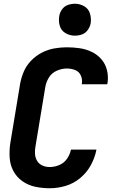

<svg xmlns="http://www.w3.org/2000/svg" viewBox="-20 -995 616 1023"><path d="M245 8Q287 8 329.5 -4.5Q372 -17 407.5 -46.5Q443 -76 464.5 -116Q486 -156 494 -198H358Q353 -172 337 -149Q321 -126 295.5 -115.5Q270 -105 245 -105Q224 -105 206 -113Q188 -121 178 -137.5Q168 -154 166.5 -174Q165 -194 169 -215L221 -529Q225 -556 240 -581Q255 -606 282 -618Q309 -630 336 -630Q359 -630 380 -622Q401 -614 410.5 -593Q420 -572 416 -549V-546H551L553 -553Q558 -588 550 -621Q542 -654 520.5 -679Q499 -704 469 -718.5Q439 -733 405 -738Q371 -743 336 -743Q303 -743 269 -737Q235 -731 203 -714.5Q171 -698 145.5 -671.5Q120 -645 106.5 -613Q93 -581 87 -547L35 -233Q29 -194 31.5 -155Q34 -116 51.5 -83.5Q69 -51 99.5 -29.5Q130 -8 167.5 0Q205 8 245 8ZM379 -805Q398 -805 416.5 -811.5Q435 -818 447 -834.5Q459 -851 463 -870Q467 -897 459.5 -922.5Q452 -948 429 -961.5Q406 -975 379 -975Q360 -975 341.5 -968.5Q323 -962 311 -945.5Q299 -929 296 -911Q291 -883 298.5 -857.5Q306 -832 329 -818.5Q352 -805 379 -805Z"/></svg>

Font: Iosevka Sparkle XBdObl
Style: Regular
Weight: 800
Italic angle: -9°
Designer: Belleve Invis
Foundry: Belleve Invis
Version: Version 4.5.0; ttfautohint (v1.8.3)